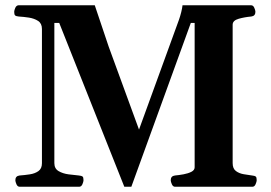

<svg xmlns="http://www.w3.org/2000/svg" viewBox="-20 -713 1034 733"><path d="M55.2 0Q46.9 0 42.7 -9.8Q38.6 -19.5 38.6 -24.9Q38.6 -41 54.7 -43Q74.2 -44.4 93.8 -47.4Q113.3 -50.3 126.7 -59.8Q140.1 -69.3 140.1 -89.8V-602.5Q140.1 -623.5 125.5 -633.1Q110.8 -642.6 90.3 -645.8Q69.8 -648.9 51.8 -649.9Q41.5 -650.9 37.8 -654.1Q34.2 -657.2 34.2 -668Q34.2 -673.3 38.3 -682.9Q42.5 -692.4 50.8 -692.9H341.8L395 -534.7L510.7 -218.3L663.1 -637.2Q668 -650.9 671.9 -666.7Q675.8 -682.6 676.8 -692.9H938.5Q946.8 -692.9 950.9 -683.1Q955.1 -673.3 955.1 -668Q955.1 -651.9 939 -649.9Q914.6 -647.9 891.4 -641.4Q868.2 -634.8 868.2 -618.7V-90.3Q868.2 -69.3 880.6 -60.1Q893.1 -50.8 910.4 -47.9Q927.7 -44.9 942.4 -43Q952.6 -42 956.3 -39.1Q960 -36.1 960 -24.9Q960 -19.5 955.8 -9.8Q951.7 0 943.4 0H648.4Q640.1 0 636 -9.8Q631.8 -19.5 631.8 -24.9Q631.8 -41 647.9 -43Q663.6 -44.4 680.9 -47.6Q698.2 -50.8 710.7 -57.1Q723.1 -63.5 723.1 -74.2V-625.5H708.5L481.4 0H454.6L206.1 -625.5H187.5V-90.3Q187.5 -69.3 203.6 -59.8Q219.7 -50.3 241.7 -47.4Q263.7 -44.4 281.2 -43Q291.5 -42 295.2 -39.1Q298.8 -36.1 298.8 -24.9Q298.8 -19.5 294.7 -9.8Q290.5 0 282.2 0Z"/></svg>

Font: Gelasio SemiBold
Style: Regular
Weight: 600
Designer: Eben Sorkin
Foundry: Eben Sorkin
Version: Version 1.008